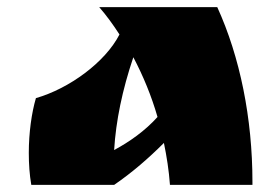

<svg xmlns="http://www.w3.org/2000/svg" viewBox="-20 -520 748 540"><path d="M259 -500C279 -477 298 -451 316 -423C276 -345 175 -271 81 -244C69 -203 61 -147 61 -90C61 -59 63 -29 68 0H301C352 -35 398 -75 441 -118C449 -79 455 -41 458 0H690V-8C690 -187 655 -360 591 -500ZM423 -191C388 -152 344 -121 301 -98C306 -180 324 -267 355 -359C383 -306 406 -250 423 -191Z"/></svg>

Font: Ruslan Display
Style: Regular
Weight: 400
Designer: Denis Masharov, Vladimir Rabdu
Foundry: Denis Masharov, Vladimir Rabdu
Version: Version 1.001